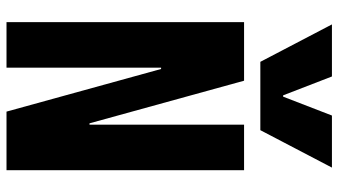

<svg xmlns="http://www.w3.org/2000/svg" viewBox="-245 -795 1040 590"><g transform="rotate(90 275.0 -500.0)"><path d="M55 -1000H215L273 -850H277L335 -1000H495L380 -780H170ZM48 0V-730H228L359 -255H363V-730H503V0H323L192 -475H188V0Z"/></g></svg>

Font: M PLUS Code Latin SemiExpanded
Style: Bold
Weight: 700
Width: 6
Designer: Coji Morishita
Foundry: UNDERFOREST DESIGN
Version: Version 1.002; ttfautohint (v1.8.3)